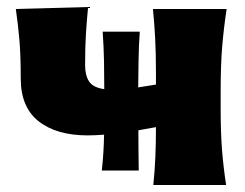

<svg xmlns="http://www.w3.org/2000/svg" viewBox="-20 -526 698 546"><path d="M269.5 -41Q272.5 -67.5 274 -93Q275.5 -118.5 276 -143Q249.5 -141 229 -141Q141 -141 90 -181Q39 -221 39 -302.5Q39 -368.5 35.2 -412Q31.5 -455.5 25 -500.5L230.5 -506Q227 -470 224.5 -431.8Q222 -393.5 222 -340.5Q222 -312 233.2 -294.5Q244.5 -277 276.5 -272.5Q276.5 -309.5 275.8 -350.8Q275 -392 272 -436H377.5Q374.5 -393.5 374 -353.5Q373.5 -313.5 373 -277.5Q397 -281 423.5 -285.5V-315Q423.5 -377.5 421.2 -417.8Q419 -458 415 -500.5H624.5Q616.5 -448 612 -395.5Q607.5 -343 607.5 -264.5V-214.5Q607.5 -152 611.2 -102.2Q615 -52.5 623 0H416Q420 -38.5 421.8 -79.8Q423.5 -121 423.5 -164.5Q399 -160 373.5 -155.5Q373.5 -128.5 373.8 -99.8Q374 -71 374.5 -41Z"/></svg>

Font: Commissioner Flair ExtraBold
Style: Regular
Weight: 800
Designer: Kostas Bartsokas
Foundry: Kostas Bartsokas
Version: Version 1.000; ttfautohint (v1.8.3)